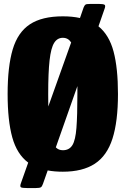

<svg xmlns="http://www.w3.org/2000/svg" viewBox="-20 -850 634 970"><path d="M18.5 -375Q18.5 -514 44.2 -600.5Q70 -687 131 -727.2Q192 -767.5 297.5 -767.5Q345.5 -767.5 384 -759L402.5 -812.5Q407 -823.5 412 -826.8Q417 -830 433.5 -830H482.5Q501 -830 507.8 -826.2Q514.5 -822.5 508.5 -806L477.5 -717Q531.5 -673.5 553.8 -589.5Q576 -505.5 576 -375Q576 -236 548.2 -149.5Q520.5 -63 459 -22.8Q397.5 17.5 297.5 17.5Q255 17.5 221 11L197 79Q192.5 92.5 186.2 96.2Q180 100 161 100H116.5Q92 100 85.8 96.2Q79.5 92.5 86 74.5L122.5 -28.5Q65.5 -71 42 -156Q18.5 -241 18.5 -375ZM223.5 -375Q223.5 -340.5 224 -312L339.5 -635.5Q324.5 -659 297.5 -659Q269.5 -659 253.5 -633.2Q237.5 -607.5 230.5 -545.5Q223.5 -483.5 223.5 -375ZM371 -375Q371 -396 371 -415L262 -105.5Q276 -91 297.5 -91Q330 -91 345.8 -116.8Q361.5 -142.5 366.2 -204.5Q371 -266.5 371 -375Z"/></svg>

Font: Besley* Condensed Heavy
Style: Regular
Weight: 800
Width: 3
Designer: Owen Earl
Foundry: indestructible type*
Version: Version 3.000; ttfautohint (v1.8.3)